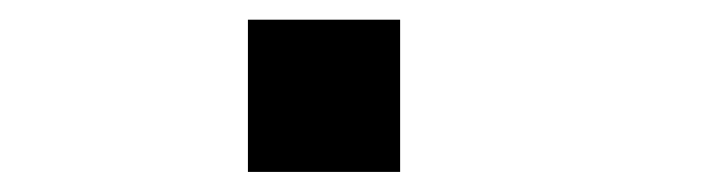

<svg xmlns="http://www.w3.org/2000/svg" viewBox="-20 -558 732 194"><path d="M230.5 -384.3V-538.1H384.3V-384.3Z"/></svg>

Font: Good Old DOS
Style: Regular
Weight: 400
Designer: Vasily Draigo
Foundry: Vasily Draigo
Version: 1.0